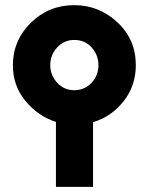

<svg xmlns="http://www.w3.org/2000/svg" viewBox="-20 -725 585 745"><path d="M30 -472Q30 -568 99.5 -636.5Q169 -705 268 -705Q364 -705 435.5 -638.5Q507 -572 507 -472Q507 -392 459.5 -332Q412 -272 341 -251V0H197V-252Q128 -274 79 -333Q30 -392 30 -472ZM175 -472Q175 -434 201.5 -404.5Q228 -375 268 -375Q308 -375 335 -403.5Q362 -432 362 -472Q362 -511 336 -540.5Q310 -570 268 -570Q229 -570 202 -541Q175 -512 175 -472Z"/></svg>

Font: Coval
Style: ExtraBold
Weight: 800
Foundry: Context Ltd
Version: Version 001.000